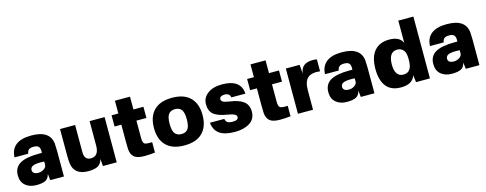

<svg xmlns="http://www.w3.org/2000/svg" viewBox="-27 -1452 5544 2189"><g transform="rotate(-15 2745.0 -358.0)"><path d="M294 -548Q517 -548 531 -384Q534 -344 534 -298V0H373L364 -77Q352 -23 315 -4.5Q278 14 208 14Q128 14 78.5 -28Q29 -70 29 -147Q29 -240 101 -282.5Q173 -325 325 -325H361V-348Q361 -383 344.5 -400Q328 -417 288 -417Q248 -417 230 -402.5Q212 -388 208 -356H46Q49 -449 111 -498.5Q173 -548 294 -548ZM196 -167Q196 -116 266 -116Q301 -116 331 -136Q361 -156 361 -187V-223Q274 -228 235 -214.5Q196 -201 196 -167Z M821 14Q655 14 636 -127Q631 -161 631 -225V-534H809V-212Q809 -120 887 -120Q931 -120 955.5 -151Q980 -182 980 -244V-534H1157V0H994L987 -85Q972 -28 931.5 -7Q891 14 821 14Z M1497 -195Q1497 -141 1516.5 -127.5Q1536 -114 1607 -118V5Q1545 13 1482 13Q1398 13 1362 -17.5Q1326 -48 1321 -108Q1319 -138 1319 -191V-401H1239V-533H1319V-684H1497V-533H1615V-401H1497Z M1955 -120Q2006 -120 2031 -153.5Q2056 -187 2056 -267Q2056 -347 2031 -380.5Q2006 -414 1955 -414Q1903 -414 1878 -380.5Q1853 -347 1853 -267Q1853 -187 1878 -153.5Q1903 -120 1955 -120ZM1955 14Q1813 14 1740.5 -59.5Q1668 -133 1668 -267Q1668 -401 1740.5 -474.5Q1813 -548 1955 -548Q2097 -548 2169.5 -474.5Q2242 -401 2242 -267Q2242 -133 2169 -59.5Q2096 14 1955 14Z M2546 -548Q2766 -548 2777 -377H2611Q2604 -428 2543 -428Q2517 -428 2500.5 -418Q2484 -408 2484 -390Q2484 -369 2504.5 -357Q2525 -345 2581 -337Q2690 -322 2742.5 -280.5Q2795 -239 2795 -161Q2795 -74 2726.5 -30Q2658 14 2551 14Q2432 14 2371 -28.5Q2310 -71 2300 -161H2470Q2474 -131 2494 -118Q2514 -105 2554 -105Q2622 -105 2622 -144Q2622 -182 2525 -197Q2409 -215 2360 -254.5Q2311 -294 2311 -375Q2311 -453 2375 -500.5Q2439 -548 2546 -548Z M3097 -195Q3097 -141 3116.5 -127.5Q3136 -114 3207 -118V5Q3145 13 3082 13Q2998 13 2962 -17.5Q2926 -48 2921 -108Q2919 -138 2919 -191V-401H2839V-533H2919V-684H3097V-533H3215V-401H3097Z M3616 -548Q3649 -548 3665 -543V-403Q3563 -414 3518.5 -372.5Q3474 -331 3474 -228V0H3296V-534H3459L3467 -429Q3476 -493 3513.5 -520.5Q3551 -548 3616 -548Z M3959 -548Q4182 -548 4196 -384Q4199 -344 4199 -298V0H4038L4029 -77Q4017 -23 3980 -4.5Q3943 14 3873 14Q3793 14 3743.5 -28Q3694 -70 3694 -147Q3694 -240 3766 -282.5Q3838 -325 3990 -325H4026V-348Q4026 -383 4009.5 -400Q3993 -417 3953 -417Q3913 -417 3895 -402.5Q3877 -388 3873 -356H3711Q3714 -449 3776 -498.5Q3838 -548 3959 -548ZM3861 -167Q3861 -116 3931 -116Q3966 -116 3996 -136Q4026 -156 4026 -187V-223Q3939 -228 3900 -214.5Q3861 -201 3861 -167Z M4854 -730V0H4690L4679 -85Q4649 14 4511 14Q4394 14 4337.5 -58.5Q4281 -131 4281 -263Q4281 -404 4343 -476Q4405 -548 4519 -548Q4641 -548 4676 -467V-730ZM4475 -262Q4475 -195 4500 -157.5Q4525 -120 4575 -120Q4676 -120 4676 -260V-283Q4676 -353 4648.5 -383.5Q4621 -414 4578 -414Q4475 -414 4475 -262Z M5198 -548Q5421 -548 5435 -384Q5438 -344 5438 -298V0H5277L5268 -77Q5256 -23 5219 -4.5Q5182 14 5112 14Q5032 14 4982.5 -28Q4933 -70 4933 -147Q4933 -240 5005 -282.5Q5077 -325 5229 -325H5265V-348Q5265 -383 5248.5 -400Q5232 -417 5192 -417Q5152 -417 5134 -402.5Q5116 -388 5112 -356H4950Q4953 -449 5015 -498.5Q5077 -548 5198 -548ZM5100 -167Q5100 -116 5170 -116Q5205 -116 5235 -136Q5265 -156 5265 -187V-223Q5178 -228 5139 -214.5Q5100 -201 5100 -167Z"/></g></svg>

Font: Nacelle Heavy
Style: Regular
Weight: 800
Designer: Sora Sagano
Foundry: Sora Sagano
Version: Version 1.000;FEAKit 1.0